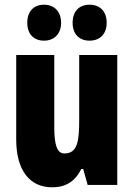

<svg xmlns="http://www.w3.org/2000/svg" viewBox="-20 -787 569 817"><path d="M96 -690C96 -642 124 -614 167 -614C212 -614 240 -644 240 -690C240 -737 212 -767 167 -767C124 -767 96 -739 96 -690ZM289 -690C289 -643 316 -614 361 -614C407 -614 434 -644 434 -690C434 -737 407 -767 361 -767C317 -767 289 -739 289 -690ZM479 -553H317V-280C317 -191 312 -134 254 -134C222 -134 211 -172 211 -246V-553H49V-193C49 -64 105 10 202 10C261 10 300 -16 326 -68H334L353 0H479Z"/></svg>

Font: Noto Sans Devanagari ExtraCondensed Black
Style: Regular
Weight: 900
Width: 2
Designer: Jelle Bosma - Monotype Design Team
Foundry: Monotype Imaging Inc.
Version: Version 2.004